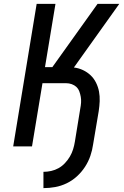

<svg xmlns="http://www.w3.org/2000/svg" viewBox="-20 -755 640 990"><path d="M204 215V131Q224 131 244 126.5Q264 122 282 112Q300 102 315 86Q330 70 340.5 52Q351 34 357 14.5Q363 -5 366 -24L394 -196Q397 -211 398 -226Q399 -241 396.5 -255.5Q394 -270 389 -283.5Q384 -297 374 -306.5Q364 -316 350 -321Q336 -326 321 -326H199L145 0H48L169 -735H266L212 -409H250L483 -735H595L361 -407Q386 -404 408 -393.5Q430 -383 447 -367Q464 -351 475 -329Q486 -307 490.5 -283Q495 -259 494 -233.5Q493 -208 489 -182L460 -10Q456 19 446 48.5Q436 78 418.5 105Q401 132 377 154Q353 176 324 190Q295 204 264.5 209.5Q234 215 204 215Z"/></svg>

Font: Iosevka Aile Medium
Style: Italic
Weight: 500
Italic angle: -9°
Designer: Belleve Invis
Foundry: Belleve Invis
Version: Version 31.1.0; ttfautohint (v1.8.4)